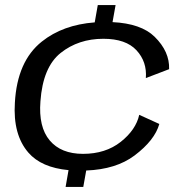

<svg xmlns="http://www.w3.org/2000/svg" viewBox="-20 -715 726 755"><path d="M238 20 249.5 -46Q142.5 -56 91.5 -115Q30.5 -185.5 38.5 -311Q47.5 -474.5 144.5 -551.5Q227 -617.5 352.5 -627L364.5 -695H434.5L422.5 -628Q535 -622.5 588 -570.5Q647.5 -512 645 -443L553.5 -408Q558.5 -472 516.8 -517.2Q475 -562.5 386.5 -562.5Q288.5 -562.5 218.5 -506.8Q148.5 -451 139 -316.5Q131 -215.5 175.5 -162.8Q220 -110 306.5 -110Q395 -110 454.8 -157.2Q514.5 -204.5 527.5 -263.5L606.5 -227.5Q588.5 -163.5 509 -103.5Q436.5 -49 319 -44.5L307.5 20Z"/></svg>

Font: Anybody ExtraExpanded Regular
Style: Italic
Weight: 400
Width: 8
Italic angle: -10°
Designer: Tyler Finck
Foundry: Etcetera Type Company
Version: Version 1.010; ttfautohint (v1.8.3) -l 8 -r 50 -G 200 -x 14 